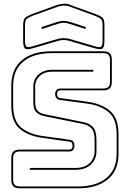

<svg xmlns="http://www.w3.org/2000/svg" viewBox="-20 -1007 690 1037"><path d="M620 -176Q620 -86 562 -38Q504 10 403 10H87Q63 10 52 -1Q41 -12 41 -36V-153Q41 -177 52 -188Q63 -199 87 -199H356Q364 -199 368 -205Q372 -211 372 -218Q372 -229 368 -235Q364 -241 355 -242L205 -263Q130 -274 85.5 -312.5Q41 -351 41 -439V-544Q41 -634 98.5 -682Q156 -730 258 -730H538Q562 -730 573 -719Q584 -708 584 -684V-565Q584 -541 573 -530Q562 -519 538 -519H305Q297 -519 292.5 -513Q288 -507 288 -499Q288 -490 292.5 -484Q297 -478 306 -477L455 -457Q530 -446 575 -407.5Q620 -369 620 -281ZM403 0Q499 0 554.5 -45.5Q610 -91 610 -176V-281Q610 -365 567 -401Q524 -437 454 -447L305 -467Q292 -468 285 -477Q278 -486 278 -499Q278 -512 285 -520.5Q292 -529 305 -529H538Q557 -529 565.5 -537.5Q574 -546 574 -565V-684Q574 -703 565.5 -711.5Q557 -720 538 -720H258Q161 -720 106 -674.5Q51 -629 51 -544V-439Q51 -355 93.5 -319Q136 -283 206 -273L356 -252Q369 -251 375.5 -243Q382 -235 382 -218Q382 -206 375.5 -197.5Q369 -189 356 -189H87Q68 -189 59.5 -180.5Q51 -172 51 -153V-36Q51 -17 59.5 -8.5Q68 0 87 0ZM484 -630V-620H262Q220 -620 195 -597Q170 -574 170 -539V-457Q170 -422 184 -408Q198 -394 221 -390L432 -347Q462 -341 481.5 -321Q501 -301 501 -249V-191Q501 -147 471 -118.5Q441 -90 390 -90H141V-100H390Q436 -100 463.5 -125.5Q491 -151 491 -191V-249Q491 -296 474.5 -313.5Q458 -331 430 -337L219 -380Q193 -385 176.5 -400.5Q160 -416 160 -457V-539Q160 -579 188 -604.5Q216 -630 262 -630ZM443 -850 356 -878Q349 -880 341.5 -882Q334 -884 324 -884Q314 -884 306.5 -882Q299 -880 292 -878L205 -850V-861L288 -888Q297 -890 305 -892Q313 -894 324 -894Q335 -894 343 -892Q351 -890 360 -888L443 -861ZM293 -797Q310 -801 324 -801Q338 -801 355 -797L492 -757Q518 -749 526 -755Q534 -761 534 -788V-869Q534 -896 525.5 -904Q517 -912 492 -922L355 -972Q348 -975 340 -976Q332 -977 323 -977Q314 -976 303.5 -974Q293 -972 284 -968L156 -922Q132 -912 123.5 -904Q115 -896 115 -869V-788Q115 -761 123 -755Q131 -749 156 -757ZM159 -747Q126 -737 115.5 -744.5Q105 -752 105 -788V-869Q105 -900 115 -910Q125 -920 153 -931L280 -977Q290 -981 301.5 -983.5Q313 -986 323 -987Q333 -987 342 -986Q351 -985 358 -981L496 -931Q526 -920 535 -910Q544 -900 544 -869V-788Q544 -753 533.5 -745Q523 -737 489 -747L352 -787Q336 -791 324 -791Q312 -791 296 -787Z"/></svg>

Font: Bungee Outline
Style: Regular
Weight: 400
Designer: David Jonathan Ross
Foundry: David Jonathan Ross
Version: Version 1.000;PS 1.0;hotconv 1.0.72;makeotf.lib2.5.5900